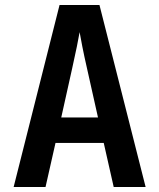

<svg xmlns="http://www.w3.org/2000/svg" viewBox="-20 -750 639 770"><path d="M34.7 0 218.8 -730H378.9L564 0H436L396 -176.8H202.6L162.6 0ZM225.6 -278.8H373L329.1 -475.1Q317.9 -523.9 310.1 -563.5Q302.2 -603 299.3 -621.1Q296.4 -603 288.3 -563.5Q280.3 -523.9 269.5 -476.1Z"/></svg>

Font: UDEV Gothic 35
Style: Bold
Weight: 700
Version: v2.1.0; ttfautohint (v1.8.4.7-5d5b-dirty) -l 6 -r 45 -G 200 